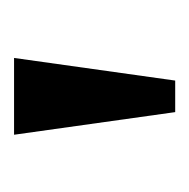

<svg xmlns="http://www.w3.org/2000/svg" viewBox="-18 -822 275 280"><g transform="rotate(-90 120.0 -681.5)"><path d="M64 -799H176L143 -564H97Z"/></g></svg>

Font: Noto Serif Sinhala
Style: Regular
Weight: 400
Designer: Jelle Bosma - Monotype Design Team
Foundry: Monotype Imaging Inc.
Version: Version 2.006